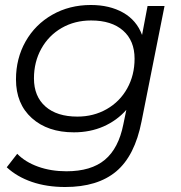

<svg xmlns="http://www.w3.org/2000/svg" viewBox="-20 -550 726 769"><path d="M639 -526 547 -64Q520 74 445.5 136.5Q371 199 241 199Q167 199 107.5 178.5Q48 158 7 120L49 66Q81 99 132.5 117.5Q184 136 246 136Q345 136 400 90Q455 44 474 -52L486 -110Q448 -67 394.5 -43.5Q341 -20 276 -20Q171 -20 107.5 -77Q44 -134 44 -232Q44 -316 82.5 -384Q121 -452 189.5 -491Q258 -530 344 -530Q419 -530 473 -499.5Q527 -469 549 -410L571 -526ZM519 -315Q519 -387 473 -427.5Q427 -468 345 -468Q279 -468 227 -438Q175 -408 145.5 -355Q116 -302 116 -236Q116 -164 162 -123.5Q208 -83 290 -83Q355 -83 407.5 -113Q460 -143 489.5 -196Q519 -249 519 -315Z"/></svg>

Font: Idrija
Style: Italic
Weight: 400
Italic angle: -11.3°
Designer: Julieta Ulanovsky
Foundry: Julieta Ulanovsky
Version: Version 7.200